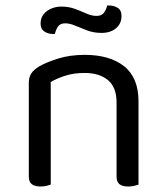

<svg xmlns="http://www.w3.org/2000/svg" viewBox="-20 -675 600 700"><path d="M485 -305V-203H405V-301Q405 -357 373.5 -383Q342 -409 289 -409Q249 -409 218 -399Q187 -389 165 -376V-203H85V-372Q85 -393 93.5 -406.5Q102 -420 123 -433Q149 -448 192 -461.5Q235 -475 289 -475Q380 -475 432.5 -433.5Q485 -392 485 -305ZM85 -258H165V-2Q160 0 150 2.5Q140 5 128 5Q107 5 96 -3.5Q85 -12 85 -31ZM405 -258H485V-2Q480 0 469.5 2.5Q459 5 448 5Q426 5 415.5 -3.5Q405 -12 405 -31ZM203 -651Q231 -651 253.5 -642.5Q276 -634 295.5 -625.5Q315 -617 332 -617Q350 -617 358.5 -628Q367 -639 371 -655H377Q395 -655 409 -646.5Q423 -638 423 -617Q423 -589 403 -572Q383 -555 350 -555Q322 -555 298 -564Q274 -573 254 -581.5Q234 -590 218 -590Q200 -590 192 -579Q184 -568 180 -551H174Q156 -551 142 -560Q128 -569 128 -589Q128 -609 138.5 -622.5Q149 -636 166.5 -643.5Q184 -651 203 -651Z"/></svg>

Font: Baloo Paaji 2
Style: Regular
Weight: 400
Designer: Shuchita Grover, Noopur Datye and Ek Type
Foundry: Ek Type
Version: Version 1.700